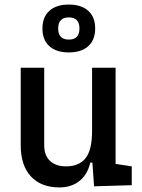

<svg xmlns="http://www.w3.org/2000/svg" viewBox="-20 -816 626 846"><path d="M242.2 9.8Q160.6 9.8 116 -38.8Q71.3 -87.4 71.3 -175.8V-517.6H174.8V-175.8Q174.8 -131.3 200.2 -107.2Q225.6 -83 271.5 -83Q328.1 -83 356.9 -118.9Q385.7 -154.8 385.7 -239.3L412.1 -99.6H377.9Q365.7 -46.9 330.1 -18.6Q294.4 9.8 242.2 9.8ZM394.5 4.9 385.7 -119.1V-210H489.3V-93.8L560.5 -83V0ZM385.7 -146.5V-517.6H489.3V-175.8ZM283.2 -585Q228 -585 197.5 -612.5Q167 -640.1 167 -690.4Q167 -740.7 197.5 -768.3Q228 -795.9 283.2 -795.9Q338.4 -795.9 368.9 -768.3Q399.4 -740.7 399.4 -690.4Q399.4 -640.1 368.9 -612.5Q338.4 -585 283.2 -585ZM283.2 -641.6Q330.1 -641.6 330.1 -690.4Q330.1 -739.3 283.2 -739.3Q236.3 -739.3 236.3 -690.4Q236.3 -641.6 283.2 -641.6Z"/></svg>

Font: Cascadia Mono
Style: Regular
Weight: 400
Monospace: yes
Designer: Aaron Bell
Foundry: Saja Typeworks
Version: Version 2102.003